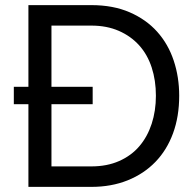

<svg xmlns="http://www.w3.org/2000/svg" viewBox="-20 -730 762 750"><path d="M91 0V-323H34V-391H91V-710H337Q422 -710 486.5 -682Q551 -654 594 -606Q637 -558 658.5 -493.5Q680 -429 680 -356Q680 -275 656 -209.5Q632 -144 587 -97.5Q542 -51 478.5 -25.5Q415 0 337 0ZM589 -356Q589 -416 572.5 -466.5Q556 -517 523.5 -553Q491 -589 444 -609.5Q397 -630 337 -630H181V-391H342V-323H181V-80H337Q398 -80 445.5 -101Q493 -122 524.5 -159Q556 -196 572.5 -246.5Q589 -297 589 -356Z"/></svg>

Font: Raleway Medium Alt1
Style: Regular
Weight: 500
Designer: Matt McInerney, Pablo Impallari, Rodrigo Fuenzalida
Foundry: Matt McInerney, Pablo Impallari, Rodrigo Fuenzalida
Version: Version 3.000g; ttfautohint (v1.5) -l 8 -r 28 -G 28 -x 14 -D